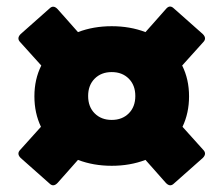

<svg xmlns="http://www.w3.org/2000/svg" viewBox="-20 -680 682 586"><path d="M131 -120 43 -198Q30 -211 42 -223L105 -293Q85 -335 85 -386Q85 -438 106 -480L42 -551Q30 -563 43 -576L131 -654Q143 -666 156 -652L218 -582Q265 -600 321 -600Q377 -600 424 -582L486 -652Q498 -667 511 -654L599 -576Q612 -563 600 -551L536 -480Q557 -438 557 -386Q557 -335 537 -293L600 -223Q612 -211 599 -198L511 -120Q499 -108 486 -122L424 -192Q377 -174 321 -174Q265 -174 218 -192L156 -122Q143 -108 131 -120ZM321 -314Q353 -314 373 -334Q393 -354 393 -387Q393 -420 373 -440Q353 -460 321 -460Q289 -460 269 -440Q249 -420 249 -387Q249 -354 269 -334Q289 -314 321 -314Z"/></svg>

Font: LINE Seed Sans App Heavy
Style: Regular
Weight: 900
Designer: LINE VX Design & Dalton Maag Ltd & Sandoll Inc
Foundry: Dalton Maag Ltd
Version: Version 1.003